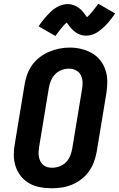

<svg xmlns="http://www.w3.org/2000/svg" viewBox="-20 -1001 640 1029"><path d="M256 8Q224 8 193 2Q162 -4 136 -19Q110 -34 91.5 -57.5Q73 -81 63.5 -110Q54 -139 54 -171Q54 -203 60 -234L112 -549Q116 -576 126 -603Q136 -630 153 -653.5Q170 -677 194 -695Q218 -713 244.5 -724Q271 -735 298.5 -740.5Q326 -746 354 -746Q386 -746 416.5 -738.5Q447 -731 473 -716Q499 -701 517.5 -677.5Q536 -654 545.5 -625Q555 -596 555 -564Q555 -532 550 -501L498 -186Q493 -159 483 -132Q473 -105 456 -81.5Q439 -58 415.5 -40Q392 -22 365 -11Q338 0 310.5 4Q283 8 256 8ZM258 -102Q278 -102 298 -109Q318 -116 333 -131Q348 -146 356 -165.5Q364 -185 367 -204L419 -519Q423 -539 422.5 -559.5Q422 -580 413.5 -597.5Q405 -615 387.5 -624Q370 -633 349 -633Q329 -633 309.5 -625.5Q290 -618 275.5 -603Q261 -588 253 -569Q245 -550 242 -531L190 -216Q188 -203 187 -189.5Q186 -176 188 -163Q190 -150 195.5 -138.5Q201 -127 210 -118.5Q219 -110 232 -106Q245 -102 258 -102ZM277 -808 187 -860Q196 -874 204.5 -885Q213 -896 221.5 -906Q230 -916 238 -924Q246 -932 253.5 -939.5Q261 -947 272 -954.5Q283 -962 294 -967.5Q305 -973 317.5 -976Q330 -979 342 -979Q347 -979 353 -978.5Q359 -978 364.5 -976.5Q370 -975 375.5 -973Q381 -971 386 -968.5Q391 -966 395.5 -963Q400 -960 404 -957.5Q408 -955 413 -950Q418 -945 421.5 -941Q425 -937 428 -933Q431 -929 434 -925.5Q437 -922 440 -917.5Q443 -913 446 -909Q454 -915 459.5 -921.5Q465 -928 472.5 -936.5Q480 -945 488.5 -956.5Q497 -968 507 -981L597 -929Q588 -916 579.5 -904.5Q571 -893 562.5 -883Q554 -873 546 -865Q538 -857 530 -850Q522 -843 511.5 -835Q501 -827 490 -821.5Q479 -816 466.5 -813Q454 -810 442 -810Q436 -810 430.5 -810.5Q425 -811 419.5 -812.5Q414 -814 408.5 -816Q403 -818 397.5 -820.5Q392 -823 388 -826Q384 -829 380 -832Q376 -835 371 -839.5Q366 -844 362.5 -848Q359 -852 356 -856Q353 -860 350 -863.5Q347 -867 343.5 -872Q340 -877 338 -880Q330 -874 324 -867.5Q318 -861 311 -852.5Q304 -844 295.5 -833Q287 -822 277 -808Z"/></svg>

Font: Iosevka Slab XBdEx
Style: Italic
Weight: 800
Width: 7
Italic angle: -9°
Monospace: yes
Designer: Belleve Invis
Foundry: Belleve Invis
Version: Version 11.1.1; ttfautohint (v1.8.3)